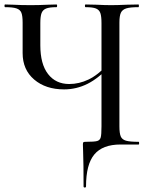

<svg xmlns="http://www.w3.org/2000/svg" viewBox="-22 -645 672 857"><path d="M349 32Q348 19 348 0Q348 -8 350 -10Q352 -12 360 -12Q399 -12 411.5 -15.5Q424 -19 427.5 -31.5Q431 -44 431 -81V-542Q431 -572 426 -586.5Q421 -601 406.5 -607Q392 -613 360 -613Q357 -613 357 -619Q357 -625 360 -625L407 -624Q447 -622 474 -622Q501 -622 545 -624L596 -625Q598 -625 598 -619Q598 -613 596 -613Q559 -613 541.5 -607.5Q524 -602 517.5 -588Q511 -574 511 -544V-81Q511 -50 517 -36Q523 -22 540.5 -17Q558 -12 597 -12Q599 -12 599 -6Q599 0 597 0H516Q436 0 399 44.5Q362 89 362 187Q362 192 356.5 192Q351 192 351 187Q351 84 349 32ZM79 -408V-544Q79 -574 73.5 -588Q68 -602 51.5 -607.5Q35 -613 1 -613Q-2 -613 -2 -619Q-2 -625 1 -625Q23 -625 36 -624Q72 -622 115 -622Q151 -622 193 -624L230 -625Q233 -625 233 -619Q233 -613 230 -613Q199 -613 184 -607Q169 -601 163.5 -586.5Q158 -572 158 -542V-443Q158 -359 192.5 -314.5Q227 -270 287 -270Q331 -270 373 -290Q415 -310 461 -359L470 -352Q419 -296 369 -271Q319 -246 264 -246Q182 -246 130.5 -290Q79 -334 79 -408Z"/></svg>

Font: Cormorant Garamond Medium
Style: Regular
Weight: 500
Designer: Christian Thalmann (Catharsis Fonts)
Foundry: Catharsis Fonts
Version: Version 4.000